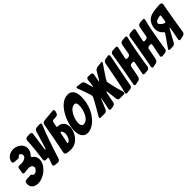

<svg xmlns="http://www.w3.org/2000/svg" viewBox="293 -2070 3414 3414"><g transform="rotate(-45 1999.5 -363.5)"><path d="M429 -399C422 -404 418 -410 418 -415C418 -420 421 -426 426 -431C465 -470 486 -518 486 -565C486 -669 385 -736 289 -736C205 -736 121 -687 108 -598C108 -575 119 -560 143 -559L230 -553C244 -553 257 -560 270 -575C278 -585 287 -590 297 -590C327 -590 342 -557 342 -531C342 -514 334 -493 307 -477C279 -457 244 -452 208 -452C193 -452 178 -453 163 -454C140 -454 124 -446 120 -421L105 -327C105 -303 112 -295 136 -295L239 -305H245C285 -305 332 -288 332 -241V-238C329 -198 282 -154 243 -154C232 -154 224 -157 218 -164C218 -164 217 -165 216 -166C197 -189 193 -192 184 -192C183 -192 182 -192 181 -192L74 -186C35 -183 30 -159 25 -127V-120C25 -28 98 11 176 11C323 11 487 -125 495 -266V-274C495 -329 472 -371 429 -399Z M865 -714C837 -713 812 -694 804 -667L704 -337C703 -331 699 -328 692 -328C685 -328 684 -332 684 -338L732 -674C733 -677 733 -680 733 -683C733 -708 715 -719 692 -719L624 -717C596 -716 577 -697 574 -668L568 -558L550 -378L531 -232C530 -229 530 -227 530 -224C530 -197 549 -190 572 -190L602 -193C612 -193 625 -193 625 -179C625 -176 624 -172 623 -167L586 -60C583 -54 582 -48 582 -43C582 -31 589 -14 617 -11L682 -6C711 -6 732 -18 742 -47C778 -168 817 -285 860 -404C892 -486 904 -536 939 -616L964 -675C967 -682 968 -688 968 -693C968 -713 952 -717 935 -717Z M1134 -462C1122 -462 1116 -469 1116 -478C1116 -479 1116 -481 1117 -483C1120 -498 1123 -514 1127 -531C1130 -547 1134 -561 1137 -576C1140 -589 1152 -599 1165 -600L1234 -604C1281 -607 1290 -645 1298 -682C1299 -687 1300 -691 1300 -695C1300 -718 1283 -723 1263 -723L1044 -702C1015 -699 994 -679 989 -651C956 -456 918 -262 879 -68C878 -63 877 -59 877 -55C877 -38 887 -17 915 -13C926 -10 937 -10 949 -7C968 -4 987 -3 1005 -3C1014 -3 1022 -3 1030 -4C1146 -12 1227 -96 1267 -200C1279 -233 1287 -267 1287 -303C1284 -396 1230 -462 1134 -462ZM1066 -126C1063 -125 1061 -124 1058 -124C1054 -124 1048 -128 1048 -136C1048 -138 1048 -140 1049 -142C1064 -206 1078 -272 1089 -337C1091 -348 1096 -354 1105 -354C1132 -354 1144 -295 1144 -276C1144 -226 1117 -145 1066 -126Z M1807 -529C1807 -627 1783 -738 1658 -738C1436 -738 1288 -387 1288 -196C1288 -105 1321 1 1435 1C1472 1 1513 -12 1558 -37C1718 -133 1807 -342 1807 -529ZM1488 -161C1448 -161 1434 -206 1434 -246C1434 -338 1507 -532 1625 -532C1666 -532 1671 -483 1671 -454C1671 -353 1612 -161 1488 -161Z M2319 -377C2318 -382 2317 -388 2317 -393C2317 -401 2319 -417 2328 -432L2349 -467L2396 -539L2499 -691C2504 -699 2507 -705 2507 -710C2507 -715 2506 -722 2487 -722C2485 -722 2483 -722 2480 -722L2426 -714L2389 -710C2362 -707 2336 -692 2323 -669L2281 -597L2232 -516C2229 -510 2226 -507 2224 -507C2223 -507 2219 -507 2219 -515C2219 -517 2219 -519 2220 -522L2239 -629L2245 -658C2246 -662 2246 -666 2246 -669C2246 -685 2236 -700 2209 -703H2205C2202 -703 2199 -703 2197 -704L2176 -705C2168 -706 2160 -707 2152 -707H2143C2122 -707 2104 -694 2101 -667C2097 -620 2090 -574 2083 -526C2081 -517 2079 -512 2077 -512C2075 -512 2073 -516 2070 -525L2030 -664C2023 -689 2002 -708 1975 -711L1940 -714L1890 -721C1887 -722 1884 -722 1881 -722C1864 -722 1859 -713 1859 -702C1859 -698 1860 -693 1862 -687L1917 -539L1951 -435C1953 -429 1954 -422 1954 -415C1954 -410 1954 -396 1946 -380L1910 -310L1858 -217L1771 -69C1767 -62 1765 -55 1765 -50C1765 -33 1779 -32 1793 -32C1808 -32 1816 -33 1820 -33C1824 -33 1828 -33 1833 -32H1888C1915 -32 1938 -48 1949 -72L2032 -267C2035 -275 2038 -279 2039 -279C2040 -279 2040 -278 2040 -277C2040 -275 2039 -271 2038 -266L2013 -136L1994 -45C1993 -41 1993 -37 1993 -34C1993 -14 2006 -8 2024 -8L2086 -18C2113 -22 2133 -41 2138 -68L2147 -121L2175 -263C2178 -272 2181 -279 2186 -286C2189 -289 2191 -291 2192 -291C2194 -291 2195 -288 2195 -283L2220 -75C2223 -48 2242 -32 2269 -32H2364C2391 -32 2398 -47 2398 -60C2398 -65 2397 -69 2396 -74L2356 -217L2333 -310Z M2458 -12C2477 -15 2493 -16 2510 -17C2539 -20 2561 -39 2566 -66L2583 -161C2602 -261 2622 -369 2641 -462C2650 -505 2658 -549 2667 -593L2684 -679C2685 -682 2685 -686 2685 -691C2685 -710 2676 -719 2657 -719C2654 -719 2651 -718 2647 -718L2583 -707C2556 -703 2534 -682 2529 -654L2513 -567C2486 -422 2458 -280 2427 -135C2420 -103 2412 -73 2405 -46C2404 -39 2403 -35 2403 -31C2403 -16 2412 -8 2429 -8C2432 -8 2435 -9 2439 -9Z M2719 -21C2744 -26 2764 -47 2771 -74L2773 -84C2780 -117 2787 -149 2793 -182L2812 -288C2815 -307 2831 -321 2852 -324L2881 -327C2897 -327 2910 -324 2910 -305C2910 -301 2910 -298 2909 -296L2899 -241C2892 -206 2885 -173 2878 -141C2877 -134 2876 -127 2874 -120L2872 -105C2872 -103 2871 -102 2871 -100L2869 -89C2869 -88 2868 -86 2868 -84L2864 -67C2863 -64 2863 -61 2863 -56C2863 -33 2879 -29 2899 -29L2967 -37C2994 -40 3014 -59 3018 -86L3031 -174C3038 -217 3045 -259 3052 -302C3071 -403 3093 -540 3120 -646L3133 -697C3136 -704 3135 -708 3135 -712C3135 -733 3121 -737 3102 -737L3059 -734L3030 -730C3003 -727 2982 -708 2975 -681L2970 -655C2962 -621 2958 -587 2952 -553L2939 -483C2935 -462 2919 -448 2898 -445L2867 -442C2851 -442 2839 -444 2839 -463C2839 -467 2839 -470 2840 -472L2864 -586L2887 -689C2888 -694 2889 -698 2889 -702C2889 -725 2872 -729 2853 -729L2779 -724C2752 -721 2732 -704 2728 -677L2711 -570C2694 -474 2678 -381 2659 -269C2650 -224 2642 -180 2634 -135L2616 -42C2615 -39 2615 -36 2615 -31C2615 -14 2624 -6 2641 -6C2646 -6 2649 -6 2652 -7Z M3161 -21C3186 -26 3206 -47 3213 -74L3215 -84C3222 -117 3229 -149 3235 -182L3254 -288C3257 -307 3273 -321 3294 -324L3323 -327C3339 -327 3352 -324 3352 -305C3352 -301 3352 -298 3351 -296L3341 -241C3334 -206 3327 -173 3320 -141C3319 -134 3318 -127 3316 -120L3314 -105C3314 -103 3313 -102 3313 -100L3311 -89C3311 -88 3310 -86 3310 -84L3306 -67C3305 -64 3305 -61 3305 -56C3305 -33 3321 -29 3341 -29L3409 -37C3436 -40 3456 -59 3460 -86L3473 -174C3480 -217 3487 -259 3494 -302C3513 -403 3535 -540 3562 -646L3575 -697C3578 -704 3577 -708 3577 -712C3577 -733 3563 -737 3544 -737L3501 -734L3472 -730C3445 -727 3424 -708 3417 -681L3412 -655C3404 -621 3400 -587 3394 -553L3381 -483C3377 -462 3361 -448 3340 -445L3309 -442C3293 -442 3281 -444 3281 -463C3281 -467 3281 -470 3282 -472L3306 -586L3329 -689C3330 -694 3331 -698 3331 -702C3331 -725 3314 -729 3295 -729L3221 -724C3194 -721 3174 -704 3170 -677L3153 -570C3136 -474 3120 -381 3101 -269C3092 -224 3084 -180 3076 -135L3058 -42C3057 -39 3057 -36 3057 -31C3057 -14 3066 -6 3083 -6C3088 -6 3091 -6 3094 -7Z M3744 -44C3743 -40 3743 -37 3743 -34C3743 -18 3753 -9 3766 -9C3769 -9 3773 -10 3778 -11L3848 -25C3873 -32 3893 -50 3897 -77L3927 -268C3943 -368 3960 -468 3979 -568C3984 -601 3990 -632 3997 -663C3998 -668 3999 -672 3999 -676C3999 -693 3988 -712 3961 -713C3940 -714 3918 -715 3895 -712C3852 -709 3811 -704 3768 -695C3676 -676 3624 -630 3595 -542C3586 -516 3582 -490 3582 -465C3582 -427 3591 -388 3613 -356C3622 -341 3634 -330 3647 -319C3657 -312 3662 -305 3662 -296C3662 -291 3660 -285 3656 -279C3604 -204 3552 -129 3500 -53C3495 -45 3492 -38 3492 -33C3492 -28 3492 -17 3519 -17L3583 -18C3610 -18 3635 -33 3647 -56C3658 -75 3668 -95 3676 -108C3691 -135 3704 -160 3719 -187C3734 -212 3745 -234 3756 -254C3761 -261 3765 -268 3768 -274L3775 -289C3776 -292 3778 -294 3783 -294C3786 -293 3788 -290 3788 -287C3784 -267 3780 -243 3776 -215C3771 -184 3767 -154 3760 -125ZM3803 -568C3805 -569 3807 -569 3809 -569C3820 -569 3826 -563 3826 -552C3826 -550 3826 -548 3825 -546L3809 -437C3806 -421 3797 -415 3782 -415C3780 -416 3778 -417 3776 -417L3767 -420C3739 -434 3689 -466 3689 -502C3689 -506 3690 -510 3691 -514C3696 -527 3707 -538 3724 -546C3749 -557 3776 -563 3803 -568Z"/></g></svg>

Font: Bangerz
Style: Bold
Weight: 700
Designer: vernon adams
Foundry: Vernon Adams
Version: Version 2.10;December 28, 2023;FontCreator 13.0.0.2683 64-bi